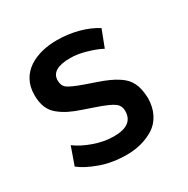

<svg xmlns="http://www.w3.org/2000/svg" viewBox="-126 -626 734 749"><g transform="rotate(-30 241.0 -251.0)"><path d="M239.3 11.2C284.2 11.2 325.2 0.5 360.8 -21.5C396.5 -44.4 419.4 -85.9 419.4 -140.6C417 -197.8 401.4 -229 364.3 -253.4C351.6 -261.7 339.4 -268.6 327.1 -273.9C314.9 -279.3 299.8 -285.6 280.8 -292L255.4 -300.8C240.7 -306.2 232.9 -308.6 231.4 -309.1C196.8 -321.3 173.8 -331.5 163.6 -339.4C153.3 -347.2 148.4 -358.9 148.4 -374.5C148.4 -409.2 177.2 -426.3 234.9 -426.3C256.8 -426.3 280.8 -422.4 305.7 -415C331.1 -407.7 352.5 -399.4 369.6 -390.1L398.9 -466.3C356 -494.1 292 -512.7 224.1 -512.7C130.9 -512.7 41.5 -472.7 41.5 -370.6C41.5 -327.6 53.7 -296.9 80.6 -275.4C107.4 -253.9 131.3 -242.7 175.8 -227.5L222.7 -211.4C261.7 -198.2 287.1 -187 299.3 -177.7C311.5 -168.9 317.4 -156.2 317.4 -140.1C317.4 -97.7 288.6 -76.2 230.5 -76.2C201.7 -76.2 171.9 -81.5 141.6 -92.3C111.3 -103 86.4 -115.7 66.4 -130.9L38.1 -50.8C58.1 -34.7 85.9 -20.5 121.1 -7.8C156.2 4.9 195.8 11.2 239.3 11.2Z"/></g></svg>

Font: Ride SemiBold
Style: Regular
Weight: 600
Version: Version 3.000